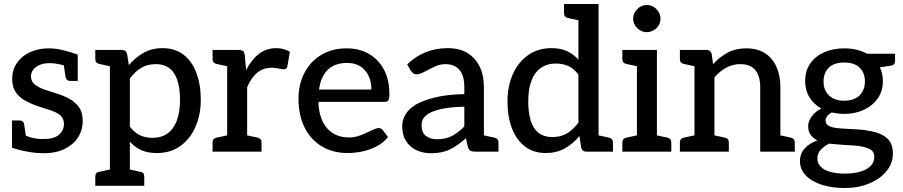

<svg xmlns="http://www.w3.org/2000/svg" viewBox="-20 -759 4520 961"><path d="M200 8Q161 8 116.5 0Q72 -8 40 -20V-97L89 -90Q102 -81 131 -72Q160 -63 197 -63Q250 -63 275 -84.5Q300 -106 300 -138Q300 -166 282 -181.5Q264 -197 234 -206.5Q204 -216 171 -227Q135 -239 105.5 -255.5Q76 -272 58.5 -298Q41 -324 41 -364Q41 -409 64.5 -443.5Q88 -478 129.5 -497.5Q171 -517 224 -517Q257 -517 293 -508.5Q329 -500 369 -486V-425L313 -428Q293 -434 271.5 -438.5Q250 -443 229 -443Q201 -443 180 -434.5Q159 -426 147 -411Q135 -396 135 -377Q135 -350 156 -334.5Q177 -319 208 -309Q239 -299 266 -290Q299 -280 328 -264Q357 -248 375.5 -222Q394 -196 394 -154Q394 -107 370 -70.5Q346 -34 302.5 -13Q259 8 200 8ZM297 -448 369 -432V-354H332Q321 -354 315.5 -359.5Q310 -365 308 -374ZM112 -62 40 -78V-156H77Q89 -156 94.5 -150.5Q100 -145 101 -136Z M530 171V-509H590Q611 -509 616 -489L625 -433Q657 -471 698.5 -494.5Q740 -518 793 -518Q855 -518 897.5 -486Q940 -454 962.5 -395.5Q985 -337 985 -258Q985 -185 958.5 -124.5Q932 -64 883 -28.5Q834 7 765 7Q719 7 687 -7.5Q655 -22 630 -50V171ZM742 -69Q788 -69 818.5 -91Q849 -113 865 -155.5Q881 -198 881 -258Q881 -347 851 -392.5Q821 -438 760 -438Q718 -438 687 -419.5Q656 -401 630 -366V-125Q653 -95 681 -82Q709 -69 742 -69ZM558 -509 546 -424 477 -439Q467 -441 462 -447Q457 -453 457 -463V-509ZM457 171V125Q457 114 462 108Q467 102 477 101L546 86L558 171ZM601 171 613 86 683 101Q692 102 697 108Q702 114 702 125V171Z M1117 0V-509H1174Q1191 -509 1197.5 -503Q1204 -497 1205 -482L1212 -408Q1238 -460 1275.5 -489Q1313 -518 1364 -518Q1384 -518 1400.5 -513Q1417 -508 1431 -500L1418 -425Q1417 -419 1412 -415.5Q1407 -412 1401 -412Q1394 -412 1375 -416Q1356 -420 1341 -420Q1297 -420 1267 -395Q1237 -370 1217 -322V0ZM1188 0 1200 -85 1270 -70Q1279 -68 1284 -62Q1289 -56 1289 -46V0ZM1044 0V-46Q1044 -56 1049 -62Q1054 -68 1064 -70L1133 -85L1145 0ZM1145 -509 1133 -424 1064 -439Q1054 -441 1049 -447Q1044 -453 1044 -463V-509Z M1720 7Q1646 7 1590.5 -26.5Q1535 -60 1504.5 -121Q1474 -182 1474 -265Q1474 -336 1503.5 -393.5Q1533 -451 1587.5 -484Q1642 -517 1715 -517Q1779 -517 1827 -489Q1875 -461 1902 -410Q1929 -359 1929 -288Q1929 -265 1924 -257Q1919 -249 1904 -249H1574Q1574 -246 1574 -243Q1574 -240 1574 -237Q1580 -157 1620 -114Q1660 -71 1728 -71Q1758 -71 1787.5 -83Q1817 -95 1840.5 -106.5Q1864 -118 1875 -118Q1887 -118 1894 -110L1922 -73Q1900 -45 1866 -27Q1832 -9 1794 -1Q1756 7 1720 7ZM1577 -311H1839Q1839 -369 1807 -406.5Q1775 -444 1717 -444Q1655 -444 1620 -409Q1585 -374 1577 -311Z M2138 8Q2097 8 2064 -7.5Q2031 -23 2012 -53.5Q1993 -84 1993 -128Q1993 -158 2009.5 -186Q2026 -214 2062 -236Q2099 -257 2158 -271.5Q2217 -286 2304 -288V-324Q2304 -381 2279.5 -409.5Q2255 -438 2209 -438Q2182 -438 2154.5 -425Q2127 -412 2104 -399.5Q2081 -387 2066 -387Q2055 -387 2048 -392.5Q2041 -398 2036 -405L2018 -437Q2061 -478 2111 -498Q2161 -518 2221 -518Q2279 -518 2319 -494Q2359 -470 2380.5 -426Q2402 -382 2402 -324V0H2357Q2343 0 2334.5 -4.5Q2326 -9 2322 -23L2312 -67Q2272 -31 2232.5 -11.5Q2193 8 2138 8ZM2168 -62Q2210 -62 2242 -78.5Q2274 -95 2304 -126V-225Q2254 -224 2214.5 -218Q2175 -212 2147 -201Q2119 -190 2104.5 -173.5Q2090 -157 2090 -133Q2090 -95 2112 -78.5Q2134 -62 2168 -62ZM2373 0 2385 -85 2455 -70Q2464 -68 2469.5 -62Q2475 -56 2475 -46V0Z M2712 7Q2651 7 2608 -25.5Q2565 -58 2542.5 -116.5Q2520 -175 2520 -253Q2520 -327 2546.5 -387Q2573 -447 2622.5 -482.5Q2672 -518 2740 -518Q2786 -518 2818 -503Q2850 -488 2875 -461V-739H2976V0H2915Q2894 0 2889 -20L2880 -78Q2848 -39 2806.5 -16Q2765 7 2712 7ZM2745 -73Q2787 -73 2818 -91.5Q2849 -110 2875 -145V-386Q2852 -416 2824.5 -428.5Q2797 -441 2763 -441Q2718 -441 2687 -419Q2656 -397 2640 -355Q2624 -313 2624 -253Q2624 -165 2653 -119Q2682 -73 2745 -73ZM2904 -739 2892 -654 2822 -669Q2813 -671 2808 -677Q2803 -683 2803 -693V-739ZM2947 0 2959 -85 3029 -70Q3038 -68 3043 -62Q3048 -56 3048 -46V0Z M3168 0V-509H3268V0ZM3095 0V-46Q3095 -56 3100 -62Q3105 -68 3115 -70L3184 -85L3196 0ZM3239 0 3251 -85 3321 -70Q3330 -68 3335 -62Q3340 -56 3340 -46V0ZM3196 -509 3184 -424 3115 -439Q3105 -441 3100 -447Q3095 -453 3095 -463V-509ZM3217 -598Q3190 -598 3169.5 -618Q3149 -638 3149 -665Q3149 -693 3169.5 -713.5Q3190 -734 3217 -734Q3245 -734 3265.5 -713.5Q3286 -693 3286 -665Q3286 -638 3265.5 -618Q3245 -598 3217 -598Z M3456 0V-509H3516Q3537 -509 3542 -489L3549 -438Q3582 -474 3622 -495.5Q3662 -517 3715 -517Q3771 -517 3808.5 -493Q3846 -469 3866 -425Q3886 -381 3886 -324V0H3785V-324Q3785 -378 3760.5 -408Q3736 -438 3685 -438Q3648 -438 3615.5 -420.5Q3583 -403 3556 -372V0ZM3383 0V-46Q3383 -56 3388 -62Q3393 -68 3403 -70L3472 -85L3484 0ZM3527 0 3539 -85 3609 -70Q3618 -68 3623 -62Q3628 -56 3628 -46V0ZM3857 0 3869 -85 3939 -70Q3948 -68 3953 -62Q3958 -56 3958 -46V0ZM3484 -509 3472 -424 3403 -439Q3393 -441 3388 -447Q3383 -453 3383 -463V-509Z M4206 -517Q4239 -517 4267.5 -510Q4296 -503 4320 -490H4460V-453Q4460 -444 4455 -438Q4450 -432 4437 -430L4384 -422Q4399 -390 4399 -353Q4399 -303 4373.5 -266.5Q4348 -230 4304 -209.5Q4260 -189 4206 -189Q4189 -189 4173 -191Q4157 -193 4142 -196Q4127 -187 4119.5 -176.5Q4112 -166 4112 -156Q4112 -138 4127.5 -129.5Q4143 -121 4168.5 -118Q4194 -115 4223.5 -114Q4253 -113 4280 -111Q4326 -107 4364 -96.5Q4402 -86 4425.5 -61.5Q4449 -37 4449 10Q4449 58 4417.5 97Q4386 136 4331.5 159Q4277 182 4208 182Q4141 182 4090.5 165Q4040 148 4012 118Q3984 88 3984 48Q3984 10 4007.5 -16Q4031 -42 4071 -56Q4050 -67 4037.5 -84Q4025 -101 4025 -129Q4025 -152 4043 -176.5Q4061 -201 4091 -216Q4053 -237 4031.5 -272Q4010 -307 4010 -353Q4010 -405 4035.5 -441.5Q4061 -478 4105.5 -497.5Q4150 -517 4206 -517ZM4356 26Q4356 -1 4333.5 -12.5Q4311 -24 4280 -28Q4269 -30 4250 -31Q4231 -32 4208 -33.5Q4185 -35 4164 -37Q4143 -39 4130 -40Q4104 -27 4087.5 -9Q4071 9 4071 35Q4071 58 4088 75.5Q4105 93 4136.5 101.5Q4168 110 4209 110Q4252 110 4285 100.5Q4318 91 4337 72.5Q4356 54 4356 26ZM4206 -255Q4255 -255 4282 -281.5Q4309 -308 4309 -351Q4309 -394 4283 -420Q4257 -446 4206 -446Q4154 -446 4128 -420Q4102 -394 4102 -351Q4102 -308 4129 -281.5Q4156 -255 4206 -255Z"/></svg>

Font: Aleo Medium
Style: Regular
Weight: 500
Designer: Alessio Laiso
Foundry: Alessio Laiso
Version: Version 2.001;gftools[0.9.29]